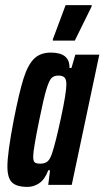

<svg xmlns="http://www.w3.org/2000/svg" viewBox="-20 -724 409 752"><path d="M9 -72Q9 -125 34 -255Q55 -362 72 -416Q89 -470 113.5 -494Q138 -518 179 -518Q254 -518 252 -458H260L275 -510H369L261 0H169L176 -57H169Q156 -22 134.5 -7Q113 8 88 8Q45 8 27 -9.5Q9 -27 9 -72ZM185 -127Q198 -166 219 -263.5Q240 -361 240 -394Q240 -413 232.5 -420.5Q225 -428 209 -428Q191 -428 181.5 -418Q172 -408 161.5 -373.5Q151 -339 134 -255Q110 -138 110 -111Q110 -93 116 -88Q122 -83 138 -83Q156 -83 166.5 -92Q177 -101 185 -127ZM187 -565V-570L237 -704H339V-699L273 -565Z"/></svg>

Font: Saira Ultra Condensed
Style: Bold Italic
Weight: 700
Width: 1
Italic angle: -12°
Designer: Hector Gatti with collaboration of the Omnibus-Type team
Foundry: Omnibus-Type
Version: Version 1.001; ttfautohint (v1.8)